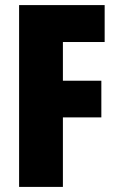

<svg xmlns="http://www.w3.org/2000/svg" viewBox="-20 -734 468 754"><path d="M227 -273H378V-417H227V-569H391V-714H55V0H227Z"/></svg>

Font: Noto Sans Display Condensed Black
Style: Regular
Weight: 900
Width: 3
Designer: Monotype Design team
Foundry: Monotype Imaging Inc.
Version: 1.000